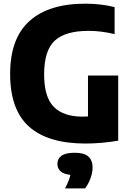

<svg xmlns="http://www.w3.org/2000/svg" viewBox="-20 -770 714 1042"><path d="M444.5 9Q240 9 137.5 -82.8Q35 -174.5 35 -369Q35 -561.5 139.8 -655.8Q244.5 -750 442.5 -750Q527.5 -750 602 -731.5V-585Q566 -593.5 531.5 -598Q497 -602.5 460.5 -602.5Q334.5 -602.5 277 -549.2Q219.5 -496 219.5 -366.5Q219.5 -243 272 -190Q324.5 -137 428 -137Q442.5 -137 457.5 -138V-360H621.5V-6.5Q576.5 1 531.5 5Q486.5 9 444.5 9ZM333 252.5Q356 208.5 362 179Q325 175 308.2 159.2Q291.5 143.5 291.5 119.5Q291.5 91 314.2 75Q337 59 386.5 59Q437 59 459.8 79.8Q482.5 100.5 482.5 138.5Q482.5 167 470.8 198.5Q459 230 441.5 252.5Z"/></svg>

Font: Encode Sans Semi Condensed ExtraBold
Style: Regular
Weight: 800
Width: 4
Designer: Multiple Designers
Foundry: Impallari Type
Version: Version 3.000; ttfautohint (v1.8.3) -l 8 -r 50 -G 200 -x 14 